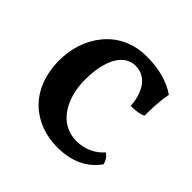

<svg xmlns="http://www.w3.org/2000/svg" viewBox="-130 -587 716 716"><g transform="rotate(45 228.5 -229.0)"><path d="M261 9C337 9 392 -18 428 -68C425 -84 415 -98 403 -106C376 -75 338 -58 295 -58C202 -58 156 -148 156 -242C156 -348 193 -413 253 -413C305 -413 340 -371 346 -294C366 -294 392 -296 408 -305C408 -348 410 -385 417 -424C377 -452 324 -467 258 -467C113 -467 37 -347 37 -227C37 -69 142 9 261 9Z"/></g></svg>

Font: Vollkorn Semibold
Style: Regular
Weight: 600
Designer: Friedrich Althausen
Foundry: Friedrich Althausen
Version: Version 4.015;PS 004.015;hotconv 1.0.88;makeotf.lib2.5.64775